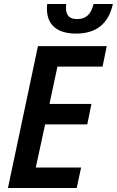

<svg xmlns="http://www.w3.org/2000/svg" viewBox="-20 -946 588 966"><path d="M363 -777C465 -777 526 -827 548 -926H451C438 -874 413 -850 368 -850C330 -850 312 -868 312 -907C312 -914 312 -916 313 -926H218C216 -918 216 -910 216 -903C216 -821 267 -777 363 -777ZM20 0H366L388 -103H160L207 -320H419L440 -423H229L269 -611H496L517 -714H171Z"/></svg>

Font: Noto Sans SemiCondensed SemiBold
Style: Italic
Weight: 600
Width: 4
Italic angle: -12°
Designer: Monotype Design Team
Foundry: Monotype Imaging Inc.
Version: Version 2.013